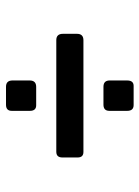

<svg xmlns="http://www.w3.org/2000/svg" viewBox="69 -584 471 649"><g transform="rotate(-90 304.5 -259.5)"><path d="M96.7 -232.7V-284Q96.7 -304.7 116 -304.7H493.3Q514.7 -304.7 514.7 -282.3V-234.7Q514.7 -213 493 -213H115.3Q96.7 -213 96.7 -232.7ZM254.3 -65V-125.3Q254.3 -145.3 275.3 -145.3H335.7Q357 -145.3 357 -124.3V-65.3Q357 -43.3 338.7 -43.3H274Q254.3 -43.3 254.3 -65ZM254.3 -394V-455.3Q254.3 -474.7 275 -474.7H335.7Q357 -474.7 357 -452.7V-394.7Q357 -372.7 335.3 -372.7H273Q254.3 -372.7 254.3 -394Z"/></g></svg>

Font: Vivano Light
Style: Regular
Weight: 300
Designer: Joe Prince, Josias Burgherr
Version: Version 2.064;September 19, 2022;FontCreator 14.0.0.2877 64-